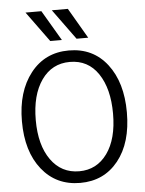

<svg xmlns="http://www.w3.org/2000/svg" viewBox="-64 -1039 837 1107"><g transform="rotate(-5 354.5 -485.0)"><path d="M50.8 0ZM126 -988.3H217.8L321.3 -812.5H253.9ZM278.3 -988.3H371.1L473.6 -812.5H406.2ZM50.8 -365.2Q50.8 -537.1 133.8 -643.1Q216.8 -749 355.5 -749Q495.1 -749 576.7 -643.6Q658.2 -538.1 658.2 -364.3Q658.2 -188.5 575.7 -85.4Q493.2 17.6 355.5 17.6Q216.8 17.6 133.8 -86.4Q50.8 -190.4 50.8 -365.2ZM130.9 -365.2Q130.9 -220.7 191.4 -135.3Q252 -49.8 355.5 -49.8Q457 -49.8 517.6 -133.8Q578.1 -217.8 578.1 -364.3Q578.1 -508.8 519.5 -595.7Q460.9 -682.6 355.5 -682.6Q252 -682.6 191.4 -596.7Q130.9 -510.7 130.9 -365.2Z"/></g></svg>

Font: Batunionen A1
Style: Regular
Weight: 400
Designer: HanYang I&C Co.,Ltd.
Foundry: HanYang I&C Co.,Ltd.
Version: Version 2.50; ttfautohint (v1.6)